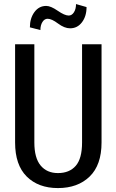

<svg xmlns="http://www.w3.org/2000/svg" viewBox="-20 -933 583 963"><path d="M489.3 -710.9V-218.3Q489.3 -105.5 429.7 -47.6Q370.1 10.3 270.5 10.3Q172.4 10.3 114 -47.6Q55.7 -105.5 55.7 -218.3V-710.9H152.3V-218.3Q152.3 -140.6 183.8 -102.8Q215.3 -64.9 270.5 -64.9Q328.1 -64.9 359.9 -101.3Q391.6 -137.7 391.6 -218.3V-710.9ZM414.1 -897.5Q414.1 -851.6 391.1 -821.3Q368.2 -791 331.5 -791Q303.2 -791 271.2 -814.9Q239.3 -838.9 218.8 -838.9Q203.1 -838.9 192.9 -822.8Q182.6 -806.6 182.6 -782.2L129.9 -795.9Q129.9 -841.3 152.6 -872.3Q175.3 -903.3 211.9 -903.3Q234.4 -903.3 269.3 -879.2Q304.2 -855 324.7 -855Q340.3 -855 350.8 -871.3Q361.3 -887.7 361.3 -912.6Z"/></svg>

Font: Franco
Style: Regular
Weight: 400
Designer: Google
Version: Version 1.200311; 2013